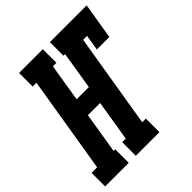

<svg xmlns="http://www.w3.org/2000/svg" viewBox="-243 -867 1000 1000"><g transform="rotate(-45 256.5 -367.5)"><path d="M-43 0V-100H-2L86 -635H58V-735H233V-635H207L173 -426H263L297 -635H285V-735H556L523 -535H431L445 -621H416L330 -100H357V0H183V-100H209L246 -326H156L119 -100H131V0Z"/></g></svg>

Font: Iosevka Slab Heavy
Style: Italic
Weight: 900
Italic angle: -9°
Monospace: yes
Designer: Belleve Invis
Foundry: Belleve Invis
Version: Version 11.1.0; ttfautohint (v1.8.3)